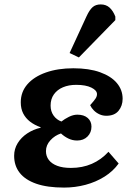

<svg xmlns="http://www.w3.org/2000/svg" viewBox="-20 -835 611 869"><path d="M270 14Q194 14 144 -3.5Q94 -21 69 -53Q44 -85 44 -130Q44 -161 60 -187Q76 -213 103 -231Q130 -249 164 -257V-259Q136 -269 116 -284.5Q96 -300 85 -321.5Q74 -343 74 -372Q74 -419 104 -453.5Q134 -488 188 -507Q242 -526 312 -526Q383 -526 433 -508Q483 -490 509 -459Q535 -428 535 -388Q535 -356 516.5 -333.5Q498 -311 461 -311Q445 -311 430.5 -317.5Q416 -324 405 -335Q394 -346 388 -359Q406 -379 412.5 -389Q419 -399 419 -409Q419 -426 393.5 -438.5Q368 -451 325 -451Q291 -451 265 -440Q239 -429 224 -408Q209 -387 209 -357Q209 -331 222.5 -312Q236 -293 258 -285Q273 -297 292.5 -306.5Q312 -316 330 -316Q360 -316 377 -301Q394 -286 394 -262Q394 -235 376 -217Q358 -199 329 -199Q308 -199 289.5 -208Q271 -217 256 -231Q228 -222 208 -200Q188 -178 188 -151Q188 -128 201 -111Q214 -94 239 -84.5Q264 -75 301 -75Q353 -75 395.5 -93.5Q438 -112 471 -148L517 -95Q492 -60 453 -35.5Q414 -11 367 1.5Q320 14 270 14ZM337 -575 295 -595 372 -762Q385 -790 399 -802.5Q413 -815 436 -815Q460 -815 476 -800.5Q492 -786 502 -760V-744Z"/></svg>

Font: Literata
Style: Bold Italic
Weight: 700
Italic angle: -2°
Designer: Latin by Veronika Burian and Jose Scaglione. Greek by Irene Vlachou. Cyrillic by Vera Evstafieva
Foundry: TypeTogether
Version: Version 3.103;gftools[0.9.29]